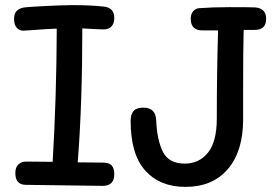

<svg xmlns="http://www.w3.org/2000/svg" viewBox="-20 -730 1088 751"><path d="M427 -49Q427 -3 382 -3L80 -7Q40 -8 40 -53Q40 -76 52 -87Q64 -98 82 -98L186 -97Q201 -348 202 -618Q166 -617 103 -612L71 -610Q55 -610 45 -622Q35 -634 35 -655Q35 -677 45.5 -687.5Q56 -698 75 -701Q93 -703 149 -706Q205 -709 259 -710Q338 -710 388 -704Q427 -699 427 -659Q427 -639 416.5 -627Q406 -615 385 -615L355 -616L302 -619Q302 -323 284 -95L383 -94Q407 -94 417 -82.5Q427 -71 427 -49ZM1021 -656Q1021 -613 976 -613H933Q931 -533 931 -395V-263Q931 -139 871.5 -69Q812 1 705 1Q606 1 548.5 -62.5Q491 -126 491 -257Q491 -283 502.5 -296Q514 -309 541 -309Q589 -309 591 -259Q594 -183 617 -136.5Q640 -90 703 -90Q759 -90 793.5 -133Q828 -176 828 -266Q828 -446 833 -611H773Q726 -611 726 -656Q726 -675 735.5 -686Q745 -697 759 -698Q812 -702 876 -702Q959 -702 979 -701Q1021 -697 1021 -656Z"/></svg>

Font: Mali Medium
Style: Regular
Weight: 500
Version: Version 1.000; ttfautohint (v1.6)